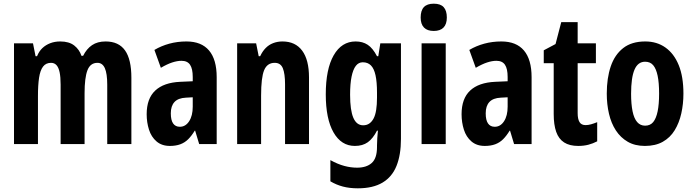

<svg xmlns="http://www.w3.org/2000/svg" viewBox="-20 -782 3765 1042"><path d="M553 -557Q624 -557 658.5 -508.5Q693 -460 693 -360V0H562V-322Q562 -383 549 -412Q536 -441 509 -441Q470 -441 454.5 -400.5Q439 -360 439 -276V0H309V-323Q309 -364 303.5 -390Q298 -416 286.5 -428.5Q275 -441 257 -441Q229 -441 213.5 -420.5Q198 -400 192 -360Q186 -320 186 -261V0H56V-547H159L173 -477H181Q192 -504 210 -521Q228 -538 252.5 -547.5Q277 -557 307 -557Q355 -557 383 -535Q411 -513 422 -479H431Q450 -517 479.5 -537Q509 -557 553 -557Z M992 -557Q1073 -557 1114.5 -508Q1156 -459 1156 -363V0H1061L1039 -73H1037Q1020 -45 1001.5 -26.5Q983 -8 958.5 1Q934 10 902 10Q858 10 829.5 -14.5Q801 -39 788.5 -78.5Q776 -118 776 -162Q776 -247 822.5 -290.5Q869 -334 958 -338L1026 -341V-364Q1026 -409 1011.5 -430.5Q997 -452 965 -452Q942 -452 914.5 -443Q887 -434 853 -414L818 -511Q855 -533 899 -545Q943 -557 992 -557ZM989 -252Q947 -250 927 -228.5Q907 -207 907 -167Q907 -130 919.5 -112Q932 -94 956 -94Q987 -94 1006.5 -124Q1026 -154 1026 -203V-254Z M1513 -557Q1583 -557 1620 -507Q1657 -457 1657 -362V0H1527V-324Q1527 -382 1515 -411.5Q1503 -441 1471 -441Q1430 -441 1413.5 -401Q1397 -361 1397 -263V0H1267V-547H1370L1384 -477H1392Q1404 -503 1421.5 -521Q1439 -539 1462.5 -548Q1486 -557 1513 -557Z M1910 -557Q1948 -557 1975.5 -539Q2003 -521 2026 -477H2033L2044 -547H2156V-28Q2156 58 2132 118Q2108 178 2056 209Q2004 240 1922 240Q1877 240 1841 230.5Q1805 221 1773 202V87Q1813 109 1848.5 118.5Q1884 128 1918 128Q1969 128 1997.5 102.5Q2026 77 2026 16V7Q2026 -10 2027.5 -32Q2029 -54 2031 -73H2026Q2004 -30 1976 -10Q1948 10 1906 10Q1832 10 1790 -63.5Q1748 -137 1748 -270Q1748 -407 1791 -482Q1834 -557 1910 -557ZM1949 -444Q1926 -444 1911 -424.5Q1896 -405 1888 -366Q1880 -327 1880 -268Q1880 -184 1897.5 -143Q1915 -102 1951 -102Q1970 -102 1984 -111.5Q1998 -121 2007.5 -139Q2017 -157 2021.5 -185.5Q2026 -214 2026 -252V-279Q2026 -337 2018 -373.5Q2010 -410 1993 -427Q1976 -444 1949 -444Z M2399 -547V0H2268V-547ZM2334 -762Q2371 -762 2388 -743Q2405 -724 2405 -687Q2405 -651 2387 -632.5Q2369 -614 2334 -614Q2299 -614 2281 -632.5Q2263 -651 2263 -687Q2263 -725 2280.5 -743.5Q2298 -762 2334 -762Z M2701 -557Q2782 -557 2823.5 -508Q2865 -459 2865 -363V0H2770L2748 -73H2746Q2729 -45 2710.5 -26.5Q2692 -8 2667.5 1Q2643 10 2611 10Q2567 10 2538.5 -14.5Q2510 -39 2497.5 -78.5Q2485 -118 2485 -162Q2485 -247 2531.5 -290.5Q2578 -334 2667 -338L2735 -341V-364Q2735 -409 2720.5 -430.5Q2706 -452 2674 -452Q2651 -452 2623.5 -443Q2596 -434 2562 -414L2527 -511Q2564 -533 2608 -545Q2652 -557 2701 -557ZM2698 -252Q2656 -250 2636 -228.5Q2616 -207 2616 -167Q2616 -130 2628.5 -112Q2641 -94 2665 -94Q2696 -94 2715.5 -124Q2735 -154 2735 -203V-254Z M3158 -103Q3172 -103 3188 -107.5Q3204 -112 3221 -119V-15Q3198 -3 3173 3.5Q3148 10 3118 10Q3071 10 3041.5 -9Q3012 -28 2998.5 -66.5Q2985 -105 2985 -163V-439H2931V-509L2995 -543L3026 -662H3115V-547H3214V-439H3115V-168Q3115 -136 3125 -119.5Q3135 -103 3158 -103Z M3689 -274Q3689 -218 3677.5 -166.5Q3666 -115 3641.5 -75Q3617 -35 3577 -12.5Q3537 10 3480 10Q3426 10 3387 -12.5Q3348 -35 3322.5 -74Q3297 -113 3285 -164.5Q3273 -216 3273 -274Q3273 -358 3294.5 -421.5Q3316 -485 3362 -521Q3408 -557 3482 -557Q3545 -557 3591.5 -524Q3638 -491 3663.5 -428.5Q3689 -366 3689 -274ZM3405 -273Q3405 -217 3413 -178Q3421 -139 3438 -119.5Q3455 -100 3481 -100Q3509 -100 3525 -119.5Q3541 -139 3549 -177.5Q3557 -216 3557 -274Q3557 -333 3549 -371Q3541 -409 3525 -428Q3509 -447 3481 -447Q3442 -447 3423.5 -404Q3405 -361 3405 -273Z"/></svg>

Font: Noto Sans Khmer ExtraCondensed
Style: Bold
Weight: 700
Width: 2
Designer: Danh Hong and the Monotype Design Team
Foundry: Monotype Imaging Inc.
Version: Version 2.004